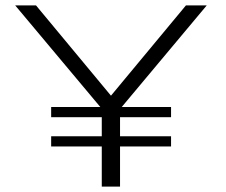

<svg xmlns="http://www.w3.org/2000/svg" viewBox="-20 -695 843 715"><path d="M170.5 -258.5H617V-296.5H170.5ZM170.5 -149.5H617V-187.5H170.5ZM359 0H427V-289L750 -675H672.5L393.5 -339H393L114 -675H36.5L359 -290Z"/></svg>

Font: Anybody Expanded Light
Style: Regular
Weight: 300
Width: 7
Version: Version 1.113;gftools[0.9.25]